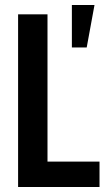

<svg xmlns="http://www.w3.org/2000/svg" viewBox="-20 -744 429 764"><path d="M52 0V-687H169V-101H376V0ZM266 -555V-724H356L325 -555Z"/></svg>

Font: Archivo ExtraCondensed SemiBold
Style: Regular
Weight: 600
Width: 2
Designer: Hector Gatti
Foundry: Omnibus-Type
Version: Version 2.001